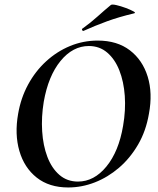

<svg xmlns="http://www.w3.org/2000/svg" viewBox="-20 -815 695 847"><path d="M281 12Q197 12 142 -31.5Q87 -75 65.5 -149Q44 -223 60 -313Q72 -383 104 -442Q136 -501 183.5 -544.5Q231 -588 289 -612Q347 -636 411 -636Q497 -636 553 -593Q609 -550 631.5 -477Q654 -404 637 -313Q624 -237 589 -177Q554 -117 505 -75Q456 -33 398.5 -10.5Q341 12 281 12ZM324 -14Q395 -14 449.5 -80.5Q504 -147 523 -260Q535 -329 530.5 -392Q526 -455 506.5 -504.5Q487 -554 453 -583Q419 -612 372 -612Q301 -612 247 -546Q193 -480 173 -366Q162 -299 166 -236Q170 -173 189 -123Q208 -73 242 -43.5Q276 -14 324 -14ZM349 -679Q345 -677 342.5 -682.5Q340 -688 344 -689Q380 -715 410 -742Q440 -769 469 -793Q474 -797 493.5 -792.5Q513 -788 534.5 -780Q556 -772 568.5 -765Q581 -758 571 -756Q504 -740 452 -721Q400 -702 349 -679Z"/></svg>

Font: Cormorant Garamond Light
Style: Italic
Weight: 300
Italic angle: -10°
Designer: Christian Thalmann (Catharsis Fonts)
Foundry: Catharsis Fonts
Version: Version 4.001